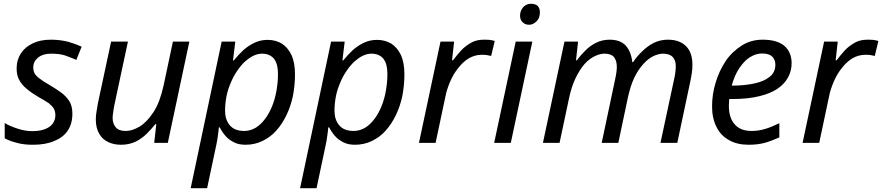

<svg xmlns="http://www.w3.org/2000/svg" viewBox="-20 -756 4668 1016"><path d="M155 10C122 10 94 7 70 0C45 -6 24 -14 5 -24V-105C22 -94 44 -85 71 -76C97 -67 124 -62 152 -62C179 -62 201 -66 219 -73C236 -80 250 -89 259 -102C268 -115 273 -129 273 -146C273 -159 270 -171 265 -181C260 -190 250 -200 238 -210C225 -219 206 -230 183 -243C158 -258 137 -272 120 -287C103 -301 90 -317 81 -334C72 -351 68 -371 68 -394C68 -425 76 -451 91 -474C106 -497 127 -514 154 -527C181 -540 213 -546 250 -546C283 -546 313 -542 341 -535C368 -527 392 -518 412 -509L384 -439C367 -447 347 -454 326 -462C305 -469 279 -472 250 -472C221 -472 199 -465 182 -452C165 -438 156 -420 156 -399C156 -388 158 -377 163 -368C168 -359 177 -349 190 -340C203 -330 221 -318 244 -305C267 -292 287 -278 305 -265C323 -252 337 -236 348 -219C358 -202 363 -180 363 -155C363 -119 355 -89 338 -64C321 -39 296 -21 265 -9C234 4 197 10 155 10Z M621 10C594 10 571 5 551 -5C530 -15 515 -30 504 -50C493 -70 487 -94 487 -123C487 -138 488 -153 491 -167C493 -180 495 -194 498 -209L568 -536H657L585 -199C582 -184 580 -172 579 -161C577 -150 576 -141 576 -132C576 -111 582 -94 593 -82C604 -69 621 -63 646 -63C669 -63 693 -71 720 -87C746 -103 770 -129 793 -164C816 -199 833 -246 846 -305L895 -536H982L868 0H796L807 -99H802C789 -83 775 -67 758 -50C741 -33 721 -18 699 -7C676 4 650 10 621 10Z M1076 240H989L1153 -536H1225L1213 -436H1217C1233 -456 1250 -474 1268 -491C1286 -507 1306 -520 1327 -530C1348 -540 1371 -545 1396 -545C1425 -545 1450 -538 1472 -525C1493 -511 1510 -491 1523 -464C1535 -437 1541 -403 1541 -362C1541 -323 1537 -285 1530 -248C1522 -211 1511 -178 1496 -147C1481 -116 1463 -88 1442 -65C1421 -41 1396 -23 1369 -10C1342 3 1312 10 1280 10C1256 10 1235 6 1218 -3C1200 -12 1185 -23 1173 -37C1161 -51 1151 -66 1143 -82H1138C1137 -71 1136 -57 1133 -38C1130 -19 1128 -3 1125 9L1076 240ZM1273 -63C1294 -63 1314 -69 1333 -80C1351 -91 1367 -106 1382 -126C1397 -145 1409 -168 1420 -194C1430 -219 1438 -247 1443 -276C1448 -305 1451 -334 1451 -364C1451 -400 1444 -427 1430 -445C1415 -463 1394 -472 1366 -472C1351 -472 1336 -468 1321 -461C1306 -454 1291 -443 1276 -430C1261 -416 1248 -400 1235 -381C1222 -362 1211 -342 1202 -320C1192 -297 1184 -274 1179 -249C1174 -224 1171 -198 1171 -171C1171 -139 1179 -113 1196 -93C1213 -73 1238 -63 1273 -63Z M1655 240H1568L1732 -536H1804L1792 -436H1796C1812 -456 1829 -474 1847 -491C1865 -507 1885 -520 1906 -530C1927 -540 1950 -545 1975 -545C2004 -545 2029 -538 2051 -525C2072 -511 2089 -491 2102 -464C2114 -437 2120 -403 2120 -362C2120 -323 2116 -285 2109 -248C2101 -211 2090 -178 2075 -147C2060 -116 2042 -88 2021 -65C2000 -41 1975 -23 1948 -10C1921 3 1891 10 1859 10C1835 10 1814 6 1797 -3C1779 -12 1764 -23 1752 -37C1740 -51 1730 -66 1722 -82H1717C1716 -71 1715 -57 1712 -38C1709 -19 1707 -3 1704 9L1655 240ZM1852 -63C1873 -63 1893 -69 1912 -80C1930 -91 1946 -106 1961 -126C1976 -145 1988 -168 1999 -194C2009 -219 2017 -247 2022 -276C2027 -305 2030 -334 2030 -364C2030 -400 2023 -427 2009 -445C1994 -463 1973 -472 1945 -472C1930 -472 1915 -468 1900 -461C1885 -454 1870 -443 1855 -430C1840 -416 1827 -400 1814 -381C1801 -362 1790 -342 1781 -320C1771 -297 1763 -274 1758 -249C1753 -224 1750 -198 1750 -171C1750 -139 1758 -113 1775 -93C1792 -73 1817 -63 1852 -63Z M2285 0H2197L2311 -536H2383L2372 -437H2377C2391 -456 2406 -473 2421 -490C2436 -506 2454 -519 2473 -530C2492 -541 2515 -546 2540 -546C2549 -546 2559 -546 2570 -545C2580 -544 2589 -542 2598 -539L2579 -460C2570 -462 2562 -463 2554 -465C2545 -466 2537 -466 2528 -466C2503 -466 2481 -459 2460 -447C2439 -434 2420 -416 2404 -395C2387 -374 2373 -350 2362 -324C2351 -298 2342 -272 2337 -245L2285 0Z M2683 0H2595L2709 -536H2797L2683 0ZM2780 -625C2766 -625 2755 -629 2746 -638C2737 -646 2732 -657 2732 -672C2732 -683 2734 -694 2739 -704C2744 -713 2750 -721 2759 -727C2768 -733 2778 -736 2791 -736C2806 -736 2818 -732 2826 -724C2833 -716 2837 -705 2837 -691C2837 -670 2831 -654 2819 -643C2807 -631 2794 -625 2780 -625Z M2941 0H2853L2967 -536H3039L3028 -437H3033C3045 -454 3059 -470 3076 -487C3092 -504 3111 -518 3133 -529C3154 -540 3179 -546 3206 -546C3243 -546 3271 -536 3291 -515C3310 -494 3322 -464 3326 -427H3330C3343 -447 3359 -466 3378 -484C3396 -502 3416 -517 3439 -529C3462 -540 3487 -546 3514 -546C3555 -546 3587 -535 3610 -512C3633 -489 3644 -457 3644 -414C3644 -398 3643 -383 3641 -370C3639 -356 3636 -341 3633 -326L3564 0H3475L3547 -336C3550 -351 3553 -364 3554 -375C3555 -386 3556 -396 3556 -406C3556 -426 3551 -442 3540 -454C3529 -466 3511 -472 3488 -472C3472 -472 3455 -467 3437 -459C3419 -450 3401 -436 3384 -417C3367 -398 3351 -375 3337 -346C3323 -317 3312 -282 3303 -242L3252 0H3164L3235 -336C3238 -351 3241 -364 3242 -375C3243 -385 3244 -394 3244 -402C3244 -424 3239 -441 3229 -454C3219 -466 3202 -472 3179 -472C3163 -472 3146 -468 3128 -459C3109 -450 3091 -437 3074 -418C3057 -399 3041 -374 3026 -343C3011 -312 2999 -275 2990 -231L2941 0Z M3942 10C3901 10 3866 2 3837 -15C3808 -31 3786 -54 3771 -85C3756 -115 3748 -151 3748 -192C3748 -235 3754 -277 3767 -319C3779 -360 3797 -398 3820 -433C3843 -467 3872 -494 3905 -515C3938 -536 3975 -546 4016 -546C4067 -546 4105 -535 4131 -513C4156 -491 4169 -460 4169 -421C4169 -395 4163 -371 4151 -348C4139 -325 4120 -304 4095 -287C4070 -270 4037 -256 3998 -247C3959 -237 3911 -232 3856 -232H3839C3838 -226 3838 -220 3838 -213C3837 -206 3837 -200 3837 -195C3837 -154 3847 -122 3867 -99C3887 -75 3917 -63 3958 -63C3983 -63 4007 -67 4030 -74C4053 -81 4077 -91 4104 -104V-29C4079 -18 4054 -8 4030 -1C4005 6 3976 10 3942 10ZM3852 -303H3859C3899 -303 3936 -307 3970 -314C4004 -321 4031 -332 4052 -349C4073 -365 4083 -387 4083 -414C4083 -431 4077 -446 4066 -457C4054 -468 4036 -473 4011 -473C3990 -473 3969 -466 3948 -453C3927 -440 3909 -420 3892 -395C3875 -370 3862 -339 3852 -303Z M4315 0H4227L4341 -536H4413L4402 -437H4407C4421 -456 4436 -473 4451 -490C4466 -506 4484 -519 4503 -530C4522 -541 4545 -546 4570 -546C4579 -546 4589 -546 4600 -545C4610 -544 4619 -542 4628 -539L4609 -460C4600 -462 4592 -463 4584 -465C4575 -466 4567 -466 4558 -466C4533 -466 4511 -459 4490 -447C4469 -434 4450 -416 4434 -395C4417 -374 4403 -350 4392 -324C4381 -298 4372 -272 4367 -245L4315 0Z"/></svg>

Font: NameLogos Sans
Style: Italic
Weight: 500
Version: Version 0.1